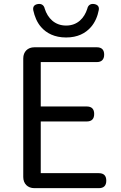

<svg xmlns="http://www.w3.org/2000/svg" viewBox="-20 -979 628 999"><path d="M101 -366V-58C101 -23 124 0 159 0H317H494C520 0 533 -13 533 -39C533 -65 520 -78 494 -78H192V-347H431C457 -347 470 -360 470 -386C470 -412 457 -425 431 -425H192V-656H484C509 -656 522 -670 522 -695C522 -720 509 -733 484 -733H159C124 -733 101 -710 101 -675ZM453 -838C475 -863 488 -895 494 -927C497 -945 488 -955 470 -958C451 -961 438 -952 434 -933C419 -886 384 -846 324 -846C264 -846 228 -886 213 -933C209 -952 196 -961 177 -958C159 -955 150 -945 153 -926C160 -894 172 -863 194 -838C222 -806 264 -784 324 -784C384 -784 425 -806 453 -838Z"/></svg>

Font: GenSenRounded2 TW R
Style: Regular
Weight: 400
Version: Version 2.100;PS 2.1;hotconv 16.6.51;makeotf.lib2.5.65220 DE